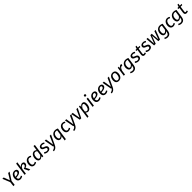

<svg xmlns="http://www.w3.org/2000/svg" viewBox="1573 -5371 10177 10177"><g transform="rotate(-45 6661.5 -282.0)"><path d="M315 -264 283 0H187L219 -264L49 -689H148L273 -352H277L484 -689H589Z M954 -404Q954 -365 934.5 -331Q915 -297 873.5 -270.5Q832 -244 767 -227Q702 -210 612 -204Q614 -132 644 -99Q674 -66 717 -66Q754 -66 786.5 -76.5Q819 -87 857 -114L896 -50Q855 -20 812 -4Q769 12 721 12Q623 12 569 -47.5Q515 -107 515 -210Q515 -288 536.5 -349Q558 -410 595 -452Q632 -494 681 -516.5Q730 -539 785 -539Q863 -539 908.5 -503.5Q954 -468 954 -404ZM783 -466Q753 -466 726 -452.5Q699 -439 676.5 -413.5Q654 -388 638 -351.5Q622 -315 616 -269Q686 -275 732.5 -286.5Q779 -298 806 -315Q833 -332 844 -354Q855 -376 855 -402Q855 -434 835.5 -450Q816 -466 783 -466Z M1031 0 1134 -739 1228 -750 1183 -429Q1221 -486 1268.5 -512.5Q1316 -539 1367 -539Q1394 -539 1417.5 -530Q1441 -521 1458.5 -505.5Q1476 -490 1485.5 -469Q1495 -448 1495 -423Q1495 -357 1455 -308Q1415 -259 1332 -233L1451 0H1348L1223 -257Q1316 -283 1357 -318.5Q1398 -354 1398 -409Q1398 -437 1382.5 -451.5Q1367 -466 1340 -466Q1297 -466 1248.5 -427.5Q1200 -389 1166 -306L1123 0Z M1776 -66Q1805 -66 1833.5 -76Q1862 -86 1898 -110L1933 -44Q1854 12 1766 12Q1722 12 1685.5 -3Q1649 -18 1622.5 -46.5Q1596 -75 1581 -117Q1566 -159 1566 -214Q1566 -292 1588 -352.5Q1610 -413 1646.5 -454.5Q1683 -496 1730.5 -517.5Q1778 -539 1830 -539Q1878 -539 1915.5 -525Q1953 -511 1987 -483L1942 -421Q1913 -444 1888.5 -453Q1864 -462 1831 -462Q1799 -462 1769 -446Q1739 -430 1716 -398.5Q1693 -367 1679 -321Q1665 -275 1665 -214Q1665 -136 1695 -101Q1725 -66 1776 -66Z M2350 0 2351 -81Q2317 -37 2276 -12.5Q2235 12 2193 12Q2156 12 2125 -1.5Q2094 -15 2071 -42.5Q2048 -70 2035 -111Q2022 -152 2022 -207Q2022 -285 2042.5 -346.5Q2063 -408 2096 -450.5Q2129 -493 2172 -516Q2215 -539 2260 -539Q2304 -539 2338.5 -524Q2373 -509 2405 -476L2444 -750L2536 -739L2431 0ZM2218 -61Q2251 -61 2289 -89.5Q2327 -118 2362 -172L2395 -403Q2365 -441 2336 -453.5Q2307 -466 2275 -466Q2246 -466 2218.5 -450.5Q2191 -435 2169.5 -403Q2148 -371 2134.5 -322Q2121 -273 2121 -207Q2121 -166 2128.5 -138.5Q2136 -111 2149 -93.5Q2162 -76 2179.5 -68.5Q2197 -61 2218 -61Z M2763 -62Q2811 -62 2840.5 -84.5Q2870 -107 2870 -144Q2870 -160 2865 -173.5Q2860 -187 2847.5 -198Q2835 -209 2812.5 -219.5Q2790 -230 2756 -242Q2684 -266 2650.5 -304Q2617 -342 2617 -388Q2617 -456 2667.5 -497.5Q2718 -539 2811 -539Q2866 -539 2906.5 -524.5Q2947 -510 2982 -481L2936 -419Q2906 -443 2875.5 -454.5Q2845 -466 2807 -466Q2762 -466 2739 -447Q2716 -428 2716 -396Q2716 -382 2720 -371.5Q2724 -361 2736 -351Q2748 -341 2770 -331Q2792 -321 2828 -308Q2900 -283 2934.5 -246Q2969 -209 2969 -153Q2969 -78 2914.5 -33Q2860 12 2756 12Q2726 12 2697 5.5Q2668 -1 2642.5 -11.5Q2617 -22 2596 -35.5Q2575 -49 2560 -64L2615 -122Q2644 -95 2682.5 -78.5Q2721 -62 2763 -62Z M3285 2Q3264 47 3239 83.5Q3214 120 3182 147Q3150 174 3108 191Q3066 208 3011 213L3008 139Q3047 132 3076 121Q3105 110 3127 93Q3149 76 3165.5 53Q3182 30 3196 0H3162L3064 -527H3159L3231 -74H3235L3435 -527H3533Z M3864 -74Q3831 -34 3791 -11Q3751 12 3713 12Q3677 12 3645.5 -2Q3614 -16 3591.5 -44Q3569 -72 3556 -113.5Q3543 -155 3543 -210Q3543 -284 3566 -344.5Q3589 -405 3627.5 -448.5Q3666 -492 3717.5 -515.5Q3769 -539 3826 -539Q3853 -539 3876.5 -536.5Q3900 -534 3922 -529Q3944 -524 3966.5 -515.5Q3989 -507 4016 -494L3917 202L3823 213ZM3733 -63Q3767 -63 3804.5 -89.5Q3842 -116 3877 -167L3917 -449Q3893 -459 3875.5 -462.5Q3858 -466 3828 -466Q3793 -466 3759.5 -450.5Q3726 -435 3700 -403Q3674 -371 3658 -323Q3642 -275 3642 -210Q3642 -169 3649.5 -140.5Q3657 -112 3669.5 -95Q3682 -78 3698.5 -70.5Q3715 -63 3733 -63Z M4333 -66Q4362 -66 4390.5 -76Q4419 -86 4455 -110L4490 -44Q4411 12 4323 12Q4279 12 4242.5 -3Q4206 -18 4179.5 -46.5Q4153 -75 4138 -117Q4123 -159 4123 -214Q4123 -292 4145 -352.5Q4167 -413 4203.5 -454.5Q4240 -496 4287.5 -517.5Q4335 -539 4387 -539Q4435 -539 4472.5 -525Q4510 -511 4544 -483L4499 -421Q4470 -444 4445.5 -453Q4421 -462 4388 -462Q4356 -462 4326 -446Q4296 -430 4273 -398.5Q4250 -367 4236 -321Q4222 -275 4222 -214Q4222 -136 4252 -101Q4282 -66 4333 -66Z M4804 2Q4783 47 4758 83.5Q4733 120 4701 147Q4669 174 4627 191Q4585 208 4530 213L4527 139Q4566 132 4595 121Q4624 110 4646 93Q4668 76 4684.5 53Q4701 30 4715 0H4681L4583 -527H4678L4750 -74H4754L4954 -527H5052Z M5274 0H5167L5060 -527H5155L5230 -85H5234L5434 -527H5532Z M5697 -415Q5715 -445 5737 -468Q5759 -491 5783 -507Q5807 -523 5831.5 -531Q5856 -539 5879 -539Q5945 -539 5986.5 -493.5Q6028 -448 6028 -352Q6028 -268 6008.5 -200.5Q5989 -133 5956 -86Q5923 -39 5880 -13.5Q5837 12 5790 12Q5709 12 5652 -53L5616 202L5523 213L5627 -527H5706ZM5855 -466Q5820 -466 5776 -430.5Q5732 -395 5689 -316L5662 -123Q5686 -90 5714 -75Q5742 -60 5776 -60Q5803 -60 5830.5 -79.5Q5858 -99 5879.5 -136Q5901 -173 5915 -227Q5929 -281 5929 -350Q5929 -381 5923 -403Q5917 -425 5906.5 -439Q5896 -453 5882.5 -459.5Q5869 -466 5855 -466Z M6129 0 6203 -527H6295L6221 0ZM6338 -715Q6338 -688 6320 -670Q6302 -652 6273 -652Q6244 -652 6226.5 -670Q6209 -688 6209 -715Q6209 -741 6226.5 -759Q6244 -777 6273 -777Q6302 -777 6320 -759Q6338 -741 6338 -715Z M6832 -404Q6832 -365 6812.5 -331Q6793 -297 6751.5 -270.5Q6710 -244 6645 -227Q6580 -210 6490 -204Q6492 -132 6522 -99Q6552 -66 6595 -66Q6632 -66 6664.5 -76.5Q6697 -87 6735 -114L6774 -50Q6733 -20 6690 -4Q6647 12 6599 12Q6501 12 6447 -47.5Q6393 -107 6393 -210Q6393 -288 6414.5 -349Q6436 -410 6473 -452Q6510 -494 6559 -516.5Q6608 -539 6663 -539Q6741 -539 6786.5 -503.5Q6832 -468 6832 -404ZM6661 -466Q6631 -466 6604 -452.5Q6577 -439 6554.5 -413.5Q6532 -388 6516 -351.5Q6500 -315 6494 -269Q6564 -275 6610.5 -286.5Q6657 -298 6684 -315Q6711 -332 6722 -354Q6733 -376 6733 -402Q6733 -434 6713.5 -450Q6694 -466 6661 -466Z M7342 -404Q7342 -365 7322.5 -331Q7303 -297 7261.5 -270.5Q7220 -244 7155 -227Q7090 -210 7000 -204Q7002 -132 7032 -99Q7062 -66 7105 -66Q7142 -66 7174.5 -76.5Q7207 -87 7245 -114L7284 -50Q7243 -20 7200 -4Q7157 12 7109 12Q7011 12 6957 -47.5Q6903 -107 6903 -210Q6903 -288 6924.5 -349Q6946 -410 6983 -452Q7020 -494 7069 -516.5Q7118 -539 7173 -539Q7251 -539 7296.5 -503.5Q7342 -468 7342 -404ZM7171 -466Q7141 -466 7114 -452.5Q7087 -439 7064.5 -413.5Q7042 -388 7026 -351.5Q7010 -315 7004 -269Q7074 -275 7120.5 -286.5Q7167 -298 7194 -315Q7221 -332 7232 -354Q7243 -376 7243 -402Q7243 -434 7223.5 -450Q7204 -466 7171 -466Z M7623 2Q7602 47 7577 83.5Q7552 120 7520 147Q7488 174 7446 191Q7404 208 7349 213L7346 139Q7385 132 7414 121Q7443 110 7465 93Q7487 76 7503.5 53Q7520 30 7534 0H7500L7402 -527H7497L7569 -74H7573L7773 -527H7871Z M8090 -62Q8135 -62 8166.5 -85Q8198 -108 8218.5 -145.5Q8239 -183 8248.5 -230Q8258 -277 8258 -326Q8258 -465 8148 -465Q8113 -465 8082 -449Q8051 -433 8028 -400.5Q8005 -368 7992 -318Q7979 -268 7979 -201Q7979 -129 8006.5 -95.5Q8034 -62 8090 -62ZM7881 -209Q7881 -271 7897.5 -330.5Q7914 -390 7947.5 -436.5Q7981 -483 8031.5 -511Q8082 -539 8151 -539Q8249 -539 8302.5 -480Q8356 -421 8356 -319Q8356 -247 8337 -186.5Q8318 -126 8282.5 -81.5Q8247 -37 8197.5 -12.5Q8148 12 8087 12Q7989 12 7935 -47Q7881 -106 7881 -209Z M8462 0 8536 -527H8615L8602 -388Q8637 -469 8680 -504Q8723 -539 8766 -539Q8794 -539 8817 -533L8786 -435Q8763 -441 8743 -441Q8702 -440 8662.5 -397Q8623 -354 8589 -252L8554 0Z M9148 -85Q9115 -44 9075 -21Q9035 2 8997 2Q8961 2 8929.5 -12Q8898 -26 8875.5 -53.5Q8853 -81 8840 -121.5Q8827 -162 8827 -215Q8827 -287 8850 -347Q8873 -407 8911.5 -449.5Q8950 -492 9001.5 -515.5Q9053 -539 9110 -539Q9137 -539 9160.5 -536.5Q9184 -534 9206 -529Q9228 -524 9250.5 -515.5Q9273 -507 9300 -494L9231 -16Q9214 97 9149 155Q9084 213 8986 213Q8942 213 8896 200.5Q8850 188 8805 162L8840 94Q8877 114 8911.5 125Q8946 136 8983 136Q9043 136 9085 99.5Q9127 63 9138 -16ZM9017 -73Q9051 -73 9089 -99.5Q9127 -126 9161 -177L9201 -449Q9178 -459 9159.5 -462.5Q9141 -466 9113 -466Q9077 -466 9043.5 -450.5Q9010 -435 8984 -403.5Q8958 -372 8942.5 -325Q8927 -278 8927 -215Q8927 -176 8934 -148.5Q8941 -121 8953.5 -104.5Q8966 -88 8982.5 -80.5Q8999 -73 9017 -73Z M9562 -62Q9610 -62 9639.5 -84.5Q9669 -107 9669 -144Q9669 -160 9664 -173.5Q9659 -187 9646.5 -198Q9634 -209 9611.5 -219.5Q9589 -230 9555 -242Q9483 -266 9449.5 -304Q9416 -342 9416 -388Q9416 -456 9466.5 -497.5Q9517 -539 9610 -539Q9665 -539 9705.5 -524.5Q9746 -510 9781 -481L9735 -419Q9705 -443 9674.5 -454.5Q9644 -466 9606 -466Q9561 -466 9538 -447Q9515 -428 9515 -396Q9515 -382 9519 -371.5Q9523 -361 9535 -351Q9547 -341 9569 -331Q9591 -321 9627 -308Q9699 -283 9733.5 -246Q9768 -209 9768 -153Q9768 -78 9713.5 -33Q9659 12 9555 12Q9525 12 9496 5.5Q9467 -1 9441.5 -11.5Q9416 -22 9395 -35.5Q9374 -49 9359 -64L9414 -122Q9443 -95 9481.5 -78.5Q9520 -62 9562 -62Z M10144 -24Q10088 12 10023 12Q9962 12 9929.5 -19.5Q9897 -51 9897 -114Q9897 -132 9900 -155L9942 -457H9858L9868 -527H9953L9989 -649L10062 -657L10044 -527H10177L10156 -457H10034L9990 -142Q9989 -135 9988.5 -129Q9988 -123 9988 -118Q9988 -89 10001 -77.5Q10014 -66 10040 -66Q10070 -66 10112 -89Z M10377 -62Q10425 -62 10454.5 -84.5Q10484 -107 10484 -144Q10484 -160 10479 -173.5Q10474 -187 10461.5 -198Q10449 -209 10426.5 -219.5Q10404 -230 10370 -242Q10298 -266 10264.5 -304Q10231 -342 10231 -388Q10231 -456 10281.5 -497.5Q10332 -539 10425 -539Q10480 -539 10520.5 -524.5Q10561 -510 10596 -481L10550 -419Q10520 -443 10489.5 -454.5Q10459 -466 10421 -466Q10376 -466 10353 -447Q10330 -428 10330 -396Q10330 -382 10334 -371.5Q10338 -361 10350 -351Q10362 -341 10384 -331Q10406 -321 10442 -308Q10514 -283 10548.5 -246Q10583 -209 10583 -153Q10583 -78 10528.5 -33Q10474 12 10370 12Q10340 12 10311 5.5Q10282 -1 10256.5 -11.5Q10231 -22 10210 -35.5Q10189 -49 10174 -64L10229 -122Q10258 -95 10296.5 -78.5Q10335 -62 10377 -62Z M11179 0H11054L11020 -434H11016L10857 0H10735L10687 -527H10776L10805 -73H10809L10980 -527H11083L11121 -75H11125L11283 -527H11374Z M11715 -85Q11682 -44 11642 -21Q11602 2 11564 2Q11528 2 11496.5 -12Q11465 -26 11442.5 -53.5Q11420 -81 11407 -121.5Q11394 -162 11394 -215Q11394 -287 11417 -347Q11440 -407 11478.5 -449.5Q11517 -492 11568.5 -515.5Q11620 -539 11677 -539Q11704 -539 11727.5 -536.5Q11751 -534 11773 -529Q11795 -524 11817.5 -515.5Q11840 -507 11867 -494L11798 -16Q11781 97 11716 155Q11651 213 11553 213Q11509 213 11463 200.5Q11417 188 11372 162L11407 94Q11444 114 11478.5 125Q11513 136 11550 136Q11610 136 11652 99.5Q11694 63 11705 -16ZM11584 -73Q11618 -73 11656 -99.5Q11694 -126 11728 -177L11768 -449Q11745 -459 11726.5 -462.5Q11708 -466 11680 -466Q11644 -466 11610.5 -450.5Q11577 -435 11551 -403.5Q11525 -372 11509.5 -325Q11494 -278 11494 -215Q11494 -176 11501 -148.5Q11508 -121 11520.5 -104.5Q11533 -88 11549.5 -80.5Q11566 -73 11584 -73Z M12184 -66Q12213 -66 12241.5 -76Q12270 -86 12306 -110L12341 -44Q12262 12 12174 12Q12130 12 12093.5 -3Q12057 -18 12030.5 -46.5Q12004 -75 11989 -117Q11974 -159 11974 -214Q11974 -292 11996 -352.5Q12018 -413 12054.5 -454.5Q12091 -496 12138.5 -517.5Q12186 -539 12238 -539Q12286 -539 12323.5 -525Q12361 -511 12395 -483L12350 -421Q12321 -444 12296.5 -453Q12272 -462 12239 -462Q12207 -462 12177 -446Q12147 -430 12124 -398.5Q12101 -367 12087 -321Q12073 -275 12073 -214Q12073 -136 12103 -101Q12133 -66 12184 -66Z M12751 -85Q12718 -44 12678 -21Q12638 2 12600 2Q12564 2 12532.5 -12Q12501 -26 12478.5 -53.5Q12456 -81 12443 -121.5Q12430 -162 12430 -215Q12430 -287 12453 -347Q12476 -407 12514.5 -449.5Q12553 -492 12604.5 -515.5Q12656 -539 12713 -539Q12740 -539 12763.5 -536.5Q12787 -534 12809 -529Q12831 -524 12853.5 -515.5Q12876 -507 12903 -494L12834 -16Q12817 97 12752 155Q12687 213 12589 213Q12545 213 12499 200.5Q12453 188 12408 162L12443 94Q12480 114 12514.5 125Q12549 136 12586 136Q12646 136 12688 99.5Q12730 63 12741 -16ZM12620 -73Q12654 -73 12692 -99.5Q12730 -126 12764 -177L12804 -449Q12781 -459 12762.5 -462.5Q12744 -466 12716 -466Q12680 -466 12646.5 -450.5Q12613 -435 12587 -403.5Q12561 -372 12545.5 -325Q12530 -278 12530 -215Q12530 -176 12537 -148.5Q12544 -121 12556.5 -104.5Q12569 -88 12585.5 -80.5Q12602 -73 12620 -73Z M13290 -24Q13234 12 13169 12Q13108 12 13075.5 -19.5Q13043 -51 13043 -114Q13043 -132 13046 -155L13088 -457H13004L13014 -527H13099L13135 -649L13208 -657L13190 -527H13323L13302 -457H13180L13136 -142Q13135 -135 13134.5 -129Q13134 -123 13134 -118Q13134 -89 13147 -77.5Q13160 -66 13186 -66Q13216 -66 13258 -89Z"/></g></svg>

Font: Yekcdsyqcyvpieeyorgstswgcgt
Style: Regular
Weight: 400
Italic angle: -8°
Designer: Carrois Corporate & Edenspiekermann
Foundry: Carrois Corporate GbR & Edenspiekermann AG
Version: Version 2.001